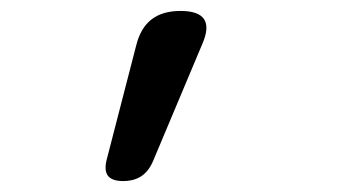

<svg xmlns="http://www.w3.org/2000/svg" viewBox="-20 -741 640 351"><path d="M205 -410Q185 -410 177.5 -419.5Q170 -429 175 -449L229 -658Q237 -690 257 -705.5Q277 -721 310 -721Q343 -721 353 -706Q363 -691 350 -661L260 -447Q252 -428 238.5 -419Q225 -410 205 -410Z"/></svg>

Font: Maple Mono NL
Style: Regular
Weight: 400
Monospace: yes
Designer: subframe7536
Version: Version 7.000